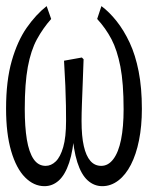

<svg xmlns="http://www.w3.org/2000/svg" viewBox="-31 -559 505 642"><path d="M117.7 63.5Q82 63.5 52.7 33.9Q23.4 4.4 6.3 -54Q-10.7 -112.3 -10.7 -195.8Q-10.7 -289.1 8.3 -355.5Q27.3 -421.9 58.3 -466.3Q89.4 -510.7 125 -538.6L140.1 -495.6Q112.8 -464.8 92.5 -427.7Q72.3 -390.6 62 -335.2Q51.8 -279.8 51.8 -194.8Q51.8 -134.8 58.8 -92.3Q65.9 -49.8 81.3 -27.1Q96.7 -4.4 121.6 -4.4Q140.1 -4.4 155.5 -19.3Q170.9 -34.2 180.4 -67.1Q189.9 -100.1 189.9 -154.8Q189.9 -176.3 189.5 -205.3Q189 -234.4 187.5 -272.2Q186 -310.1 183.1 -356L242.7 -366.7L248.5 -360.8Q247.1 -319.8 245.6 -281.2Q244.1 -242.7 242.9 -210.4Q241.7 -178.2 241.7 -154.8Q241.7 -103 249.3 -70.3Q256.8 -37.6 271.2 -21Q285.6 -4.4 307.6 -4.4Q331.1 -4.4 348.1 -27.1Q365.2 -49.8 373.8 -92.3Q382.3 -134.8 382.3 -193.4Q382.3 -280.8 371.6 -336.2Q360.8 -391.6 341.6 -428.2Q322.3 -464.8 293.9 -495.6L308.1 -538.6Q335 -518.6 359.1 -488Q383.3 -457.5 402.6 -416.3Q421.9 -375 432.6 -320.3Q443.4 -265.6 443.4 -194.8Q443.4 -137.2 433.8 -89.8Q424.3 -42.5 406.7 -8.3Q389.2 25.9 364.5 44.7Q339.8 63.5 311 63.5Q283.7 63.5 262.2 44.2Q240.7 24.9 227.5 -16.6Q214.4 -58.1 210 -121.6H218.3Q213.9 -55.7 200.2 -14.9Q186.5 25.9 165.5 44.7Q144.5 63.5 117.7 63.5Z"/></svg>

Font: Scarab Serif
Style: Condensed
Weight: 400
Designer: John Roberts
Foundry: Scarab
Version: 1.0